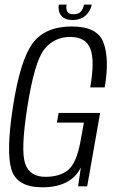

<svg xmlns="http://www.w3.org/2000/svg" viewBox="-20 -792 495 816"><path d="M160 4Q52 4 28.8 -71Q5.5 -146 35 -338.5Q65.5 -535 118.2 -607.2Q171 -679.5 285.5 -679.5Q395.5 -679.5 420.5 -609.2Q445.5 -539 425 -420.5H363.5Q383.5 -533.5 364.2 -584.2Q345 -635 278.5 -635Q210.5 -635 168.5 -582.8Q126.5 -530.5 96 -336Q67.5 -153.5 86.8 -97Q106 -40.5 173 -40.5Q235.5 -40.5 270.2 -70.2Q305 -100 321.5 -188L336.5 -271H222L229 -312H405.5L350.5 0H312L323.5 -80Q281.5 4 160 4ZM288 -707Q254.5 -707 239.8 -726.2Q225 -745.5 230 -772.5H263Q259.5 -753.5 266.2 -742.5Q273 -731.5 292.5 -731.5Q313.5 -731.5 323.5 -742.8Q333.5 -754 337 -772.5H370Q365 -745.5 344 -726.2Q323 -707 288 -707Z"/></svg>

Font: Anybody Light
Style: Italic
Weight: 300
Italic angle: -10°
Designer: Tyler Finck
Foundry: Etcetera Type Company
Version: Version 1.010; ttfautohint (v1.8.3) -l 8 -r 50 -G 200 -x 14 